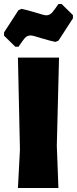

<svg xmlns="http://www.w3.org/2000/svg" viewBox="-29 -933 382 953"><path d="M253 -210 264 -647H60L70 -190L60 0H261ZM333 -858 277 -913H261C248 -894 238 -880 230 -871C222 -862 212 -857 201 -857C194 -857 177 -861 150 -870C117 -880 93 -886 78 -889L63 -883L-9 -772V-756L47 -701H63C76 -720 86 -735 94 -744C102 -753 112 -757 123 -757C130 -757 147 -753 174 -744C207 -734 231 -728 246 -725L261 -731L333 -842Z"/></svg>

Font: Luna Sans Black
Style: Regular
Weight: 900
Designer: Juan Pablo del Peral
Foundry: Huerta Tipografica
Version: Version 2.001; ttfautohint (v1.5)